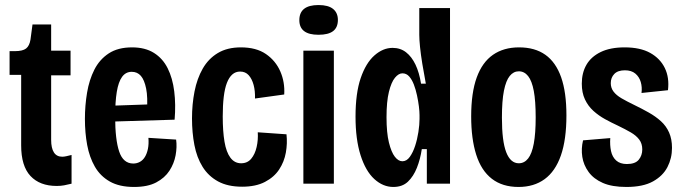

<svg xmlns="http://www.w3.org/2000/svg" viewBox="-20 -729 2710 762"><path d="M205 9Q138 9 101 -30.5Q64 -70 64 -152V-432H18V-526H39Q70 -526 83.5 -536.5Q97 -547 101 -572L109 -632H183V-528H260V-430H183V-174Q183 -141 194 -124Q205 -107 227 -107Q234 -107 243 -109Q252 -111 264 -114V0Q248 4 234.5 6.5Q221 9 205 9Z M512 13Q454 13 416 -8.5Q378 -30 356.5 -67.5Q335 -105 326 -153.5Q317 -202 317 -257Q317 -310 325.5 -361Q334 -412 354.5 -452.5Q375 -493 411.5 -517Q448 -541 504 -541Q556 -541 591 -519Q626 -497 645.5 -458Q665 -419 671.5 -366.5Q678 -314 673 -254L408 -246V-309L581 -315L563 -287Q567 -343 560 -377.5Q553 -412 539 -428Q525 -444 503 -444Q479 -444 464.5 -424Q450 -404 443.5 -364.5Q437 -325 437 -266Q437 -175 453 -127.5Q469 -80 509 -80Q523 -80 535 -86.5Q547 -93 555 -106Q563 -119 567 -138Q571 -157 569 -182L679 -175Q683 -146 677 -113Q671 -80 652.5 -51.5Q634 -23 600 -5Q566 13 512 13Z M941 12Q884 12 845.5 -9Q807 -30 784 -67Q761 -104 751.5 -153.5Q742 -203 742 -259Q742 -315 752 -366Q762 -417 784.5 -456.5Q807 -496 844.5 -518.5Q882 -541 936 -541Q997 -541 1035.5 -514.5Q1074 -488 1092.5 -445.5Q1111 -403 1108 -354L992 -338Q993 -368 986.5 -392Q980 -416 967 -430.5Q954 -445 933 -445Q915 -445 902 -433.5Q889 -422 880.5 -400Q872 -378 868 -344.5Q864 -311 864 -267Q864 -208 871 -166.5Q878 -125 894.5 -103Q911 -81 937 -81Q962 -81 977 -99Q992 -117 998.5 -145.5Q1005 -174 1003 -204L1117 -196Q1121 -160 1114.5 -123.5Q1108 -87 1088 -56.5Q1068 -26 1031.5 -7Q995 12 941 12Z M1184 0V-528H1305V0ZM1244 -591Q1206 -591 1187 -605.5Q1168 -620 1168 -649Q1168 -679 1187 -694Q1206 -709 1244 -709Q1283 -709 1302 -693.5Q1321 -678 1321 -650Q1321 -620 1302 -605.5Q1283 -591 1244 -591Z M1541 13Q1500 13 1465.5 -18.5Q1431 -50 1411 -113Q1391 -176 1391 -266Q1391 -359 1411.5 -419Q1432 -479 1466 -509Q1500 -539 1538 -539Q1569 -539 1591.5 -521.5Q1614 -504 1629 -472.5Q1644 -441 1651 -397H1670Q1662 -439 1656 -476Q1650 -513 1647 -542.5Q1644 -572 1644 -591V-697H1766V-266V0H1674V-137H1654Q1648 -97 1634.5 -63Q1621 -29 1599 -8Q1577 13 1541 13ZM1577 -89Q1594 -89 1606.5 -106.5Q1619 -124 1627.5 -150Q1636 -176 1640.5 -205Q1645 -234 1645 -257V-272Q1645 -286 1642.5 -306.5Q1640 -327 1635 -350.5Q1630 -374 1622.5 -393.5Q1615 -413 1604 -425.5Q1593 -438 1577 -438Q1562 -438 1547.5 -420.5Q1533 -403 1523.5 -364.5Q1514 -326 1514 -264Q1514 -202 1523.5 -163.5Q1533 -125 1547 -107Q1561 -89 1577 -89Z M2038 13Q1974 13 1932 -19.5Q1890 -52 1870 -115Q1850 -178 1850 -267Q1850 -361 1872 -421.5Q1894 -482 1936.5 -511.5Q1979 -541 2040 -541Q2103 -541 2144.5 -511.5Q2186 -482 2207 -422.5Q2228 -363 2228 -271Q2228 -175 2206 -112Q2184 -49 2141.5 -18Q2099 13 2038 13ZM2039 -81Q2061 -81 2076 -100Q2091 -119 2098.5 -159.5Q2106 -200 2106 -263Q2106 -328 2098.5 -368Q2091 -408 2076 -427Q2061 -446 2039 -446Q2018 -446 2003 -427.5Q1988 -409 1980 -369Q1972 -329 1972 -262Q1972 -169 1989 -125Q2006 -81 2039 -81Z M2466 13Q2409 13 2372.5 -3Q2336 -19 2316 -46.5Q2296 -74 2291 -106.5Q2286 -139 2294 -172L2402 -181Q2400 -153 2405 -129.5Q2410 -106 2425.5 -92Q2441 -78 2468 -78Q2501 -78 2515 -95Q2529 -112 2529 -136Q2529 -159 2517 -175Q2505 -191 2483.5 -203.5Q2462 -216 2433 -230Q2407 -242 2381.5 -256Q2356 -270 2335 -289Q2314 -308 2301.5 -334.5Q2289 -361 2289 -397Q2289 -440 2307.5 -472Q2326 -504 2364 -522.5Q2402 -541 2459 -541Q2521 -541 2560.5 -519Q2600 -497 2618.5 -459Q2637 -421 2631 -371L2526 -360Q2529 -383 2523 -403.5Q2517 -424 2501.5 -437Q2486 -450 2460 -450Q2432 -450 2418 -435.5Q2404 -421 2404 -399Q2404 -380 2415 -365.5Q2426 -351 2446.5 -339Q2467 -327 2496 -313Q2527 -298 2554.5 -282.5Q2582 -267 2603 -248Q2624 -229 2635.5 -203Q2647 -177 2647 -142Q2647 -101 2629 -66Q2611 -31 2571.5 -9Q2532 13 2466 13Z"/></svg>

Font: Bricolage Grotesque 24pt Condensed SemiBold
Style: Regular
Weight: 600
Width: 3
Designer: Mathieu Triay
Foundry: Atelier Triay
Version: Version 1.001;gftools[0.9.33.dev8+g029e19f]